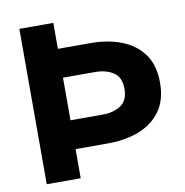

<svg xmlns="http://www.w3.org/2000/svg" viewBox="-76 -741 782 813"><g transform="rotate(-10 314.5 -334.0)"><path d="M60.1 0V-668H206.1V-556.4H347Q419 -556.4 478.1 -534.1Q537.1 -511.8 572.2 -464.2Q607.2 -416.5 607.2 -340.8Q607.2 -265.3 572.2 -217.6Q537.1 -169.8 478.1 -147.5Q419 -125.2 347 -125.2H206.1V0ZM206.1 -249.2H343.6Q391.3 -249.2 422.8 -270.1Q454.4 -290.9 454.4 -340.8Q454.4 -390.8 422.8 -411.6Q391.3 -432.4 343.6 -432.4H206.1Z"/></g></svg>

Font: Atkinson Hyperlegible Next
Style: Regular
Weight: 400
Designer: Elliott Scott, Megan Eiswerth, Linus Boman, Theodore Petrosky, Letters from Sweden
Foundry: Applied Design Works, Letters from Sweden
Version: Version 2.001